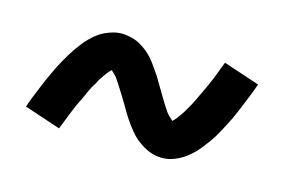

<svg xmlns="http://www.w3.org/2000/svg" viewBox="-45 -496 591 399"><g transform="rotate(15 250.0 -297.0)"><path d="M323 -183Q316 -183 308.5 -184.5Q301 -186 295 -188.5Q289 -191 283 -194.5Q277 -198 271 -202.5Q265 -207 260.5 -211.5Q256 -216 251.5 -221.5Q247 -227 243 -232.5Q239 -238 235 -244Q231 -250 227.5 -256Q224 -262 220.5 -268Q217 -274 213 -280.5Q209 -287 205 -293.5Q201 -300 197 -306Q193 -312 189.5 -317.5Q186 -323 180 -328Q174 -333 174 -337H180Q180 -336 175.5 -332Q171 -328 167.5 -323.5Q164 -319 161 -314.5Q158 -310 156 -307Q154 -304 152.5 -300.5Q151 -297 148.5 -293.5Q146 -290 144 -286Q142 -282 140 -278Q138 -274 136 -269Q134 -264 131.5 -259Q129 -254 126.5 -249Q124 -244 121.5 -238Q119 -232 116.5 -226Q114 -220 111.5 -213.5Q109 -207 106.5 -200.5Q104 -194 101 -187L23 -213Q27 -225 31.5 -236Q36 -247 40 -257Q44 -267 48 -276Q52 -285 56 -293.5Q60 -302 64 -310Q68 -318 72 -325Q76 -332 80 -338.5Q84 -345 88 -351Q92 -357 98.5 -365.5Q105 -374 111.5 -380.5Q118 -387 125 -392.5Q132 -398 140.5 -402Q149 -406 158 -408.5Q167 -411 177 -411Q184 -411 191.5 -409.5Q199 -408 205 -406Q211 -404 217 -400.5Q223 -397 229 -392.5Q235 -388 239.5 -383.5Q244 -379 248.5 -373.5Q253 -368 257 -362Q261 -356 265 -350.5Q269 -345 272.5 -339Q276 -333 279.5 -327Q283 -321 287 -314.5Q291 -308 295 -301Q299 -294 303 -288Q307 -282 310.5 -277Q314 -272 320 -267Q326 -262 326 -258H320Q320 -259 324.5 -263Q329 -267 332.5 -271.5Q336 -276 339 -280.5Q342 -285 344 -288Q346 -291 347.5 -294Q349 -297 351.5 -301Q354 -305 356 -309Q358 -313 360 -317Q362 -321 364 -325.5Q366 -330 368.5 -335Q371 -340 373.5 -345.5Q376 -351 378.5 -356.5Q381 -362 383.5 -368Q386 -374 388.5 -380.5Q391 -387 393.5 -394Q396 -401 399 -408L477 -382Q473 -370 468.5 -359Q464 -348 460 -338Q456 -328 452 -318.5Q448 -309 444 -300.5Q440 -292 436 -284.5Q432 -277 428 -269.5Q424 -262 420 -255.5Q416 -249 412 -243.5Q408 -238 401.5 -229.5Q395 -221 388.5 -214.5Q382 -208 375 -202.5Q368 -197 359.5 -192.5Q351 -188 342 -185.5Q333 -183 323 -183Z"/></g></svg>

Font: Iosevka Term Curly Medium
Style: Regular
Weight: 500
Designer: Belleve Invis
Foundry: Belleve Invis
Version: Version 32.3.0